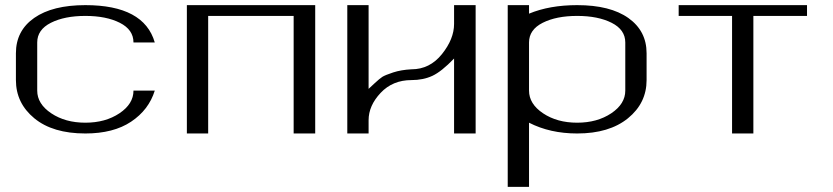

<svg xmlns="http://www.w3.org/2000/svg" viewBox="-20 -520 3247 748"><path d="M583 -354.5H500Q500 -404.3 446.8 -431.2Q393.6 -458 312.5 -458Q231.4 -458 178.2 -431.2Q125 -404.3 125 -354.5V-167Q125 -115.2 179.7 -78.6Q234.4 -42 312.5 -42Q390.6 -42 445.3 -78.6Q500 -115.2 500 -167H583Q559.6 -91.8 490.7 -45.9Q421.9 0 312.5 0Q185.5 0 113.8 -59.1Q42 -118.2 42 -208V-312.5Q42 -400.4 113.3 -450.2Q184.6 -500 312.5 -500Q541 -500 583 -354.5Z M1208 -500V0H1124V-458H791V0H708V-500Z M1583 -208Q1509.8 -208 1462.9 -158.2Q1416 -108.4 1416 -51.8V0H1333V-500H1416V-173.8Q1417 -174.8 1438 -194.3Q1459 -213.9 1469.7 -220.7Q1480.5 -227.5 1511.7 -237.8Q1543 -248 1583 -250Q1654.3 -250 1701.7 -309.1Q1749 -368.2 1749 -426.8V-500H1833V0H1749V-292Q1700.2 -241.2 1664.6 -224.6Q1628.9 -208 1583 -208Z M2041 -500V-466.8Q2121.1 -500 2228.5 -500Q2357.4 -500 2428.2 -449.7Q2499 -399.4 2499 -312.5V-208Q2499 -118.2 2426.3 -59.1Q2353.5 0 2228.5 0Q2123 0 2041 -42V208H1958V-500ZM2416 -167V-354.5Q2416 -404.3 2362.8 -431.2Q2309.6 -458 2228.5 -458Q2147.5 -458 2094.2 -431.2Q2041 -404.3 2041 -354.5V-167Q2041 -115.2 2095.7 -78.6Q2150.4 -42 2228.5 -42Q2306.6 -42 2361.3 -78.6Q2416 -115.2 2416 -167Z M3124 -500V-458H2915V0H2832V-458H2624V-500Z"/></svg>

Font: okolaks
Style: Regular
Weight: 500
Version: Version 000.6.0